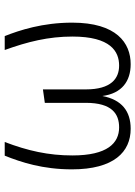

<svg xmlns="http://www.w3.org/2000/svg" viewBox="100 -663 574 814"><g transform="rotate(-90 387.0 -256.0)"><path d="M641 -523H582C617 -426 639 -338 639 -236C639 -74 576 -38 516 -38C461 -38 415 -72 415 -179V-361L358 -353V-179C358 -68 311 -38 254 -38C187 -38 135 -88 135 -236C135 -338 155 -426 192 -523H134C106 -453 76 -362 76 -238C76 -60 150 11 248 11C322 11 371 -26 387 -109C398 -26 450 11 522 11C612 11 698 -49 698 -237C698 -362 666 -460 641 -523Z"/></g></svg>

Font: FiraGO Light
Style: Regular
Weight: 300
Designer: bBox Type
Foundry: bBox Type GmbH
Version: Version 1.001;PS 001.001;hotconv 1.0.88;makeotf.lib2.5.64775